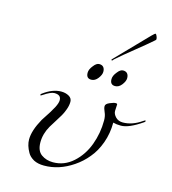

<svg xmlns="http://www.w3.org/2000/svg" viewBox="-136 -1052 1059 1182"><g transform="rotate(15 394.0 -461.0)"><path d="M366 -602Q366 -624 386 -648Q404 -672 422 -672Q440 -672 449 -661.5Q458 -651 458 -632Q458 -613 440 -589.5Q422 -566 398 -566Q366 -566 366 -602ZM518 -602Q518 -624 538 -648Q556 -672 574 -672Q592 -672 601 -661.5Q610 -651 610 -632Q610 -613 592 -589.5Q574 -566 550 -566Q518 -566 518 -602ZM592 -460 590 -418Q590 -399 607.5 -380.5Q625 -362 654 -362Q714 -362 774 -404Q783 -410 785.5 -410Q788 -410 788 -406Q788 -402 782 -398Q698 -340 648 -340Q619 -340 598 -346Q598 -277 576 -216Q554 -155 518 -113Q484 -71 438 -40Q350 20 254 20Q215 20 188 6Q160 -10 148 -32Q124 -74 124 -112Q124 -169 168 -248Q214 -317 229 -346.5Q244 -376 244 -393.5Q244 -411 233.5 -419.5Q223 -428 201 -428Q179 -428 134 -398Q125 -392 122.5 -392Q120 -392 120 -396Q120 -400 126 -404Q185 -448 240 -448Q268 -448 289 -436Q310 -424 310 -401Q310 -378 300.5 -352Q291 -326 281 -309Q271 -292 251.5 -261Q232 -230 226 -220Q196 -168 196 -113.5Q196 -59 227.5 -36.5Q259 -14 302 -14Q374 -14 429.5 -64Q485 -114 512.5 -188.5Q540 -263 540 -344Q540 -373 530 -394.5Q520 -416 520 -430.5Q520 -445 545 -455.5Q570 -466 581 -466Q592 -466 592 -460ZM492 -724 686 -924Q704 -942 708 -942Q712 -942 717 -930.5Q722 -919 722 -912Q722 -905 714 -900Q673 -864 608.5 -812.5Q544 -761 500 -722Q496 -714 491 -714Q486 -714 486 -716Z"/></g></svg>

Font: Miama
Style: Regular
Weight: 400
Italic angle: 16.5°
Designer: Linus Romer
Foundry: Linus Romer
Version: 0.32